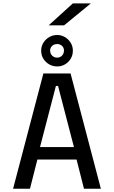

<svg xmlns="http://www.w3.org/2000/svg" viewBox="-20 -1146 690 1166"><path d="M592.5 0H490L445 -177H207L162 0H59.5L243.5 -700H408.5ZM319.5 -624 223 -253H429L332.5 -624ZM327.5 -742.5Q300.5 -742.5 278.5 -755.2Q256.5 -768 243.2 -789.5Q230 -811 230 -838.5Q230 -864.5 243.2 -886Q256.5 -907.5 278.5 -920.5Q300.5 -933.5 327.5 -933.5Q353 -933.5 374.8 -920.5Q396.5 -907.5 409.5 -886Q422.5 -864.5 422.5 -838.5Q422.5 -811 409.5 -789.5Q396.5 -768 374.8 -755.2Q353 -742.5 327.5 -742.5ZM327.5 -796Q344.5 -796 356.5 -808Q368.5 -820 368.5 -839.5Q368.5 -856.5 356.5 -867.5Q344.5 -878.5 327.5 -878.5Q309 -878.5 296.8 -867.5Q284.5 -856.5 284.5 -839.5Q284.5 -820 296.8 -808Q309 -796 327.5 -796ZM369 -992H275.5L422.5 -1125.5H532Z"/></svg>

Font: Trispace Thin
Style: Regular
Weight: 400
Version: Version 1.210